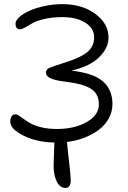

<svg xmlns="http://www.w3.org/2000/svg" viewBox="-20 -693 620 932"><path d="M298.8 219.2Q270.5 219.2 255.4 188Q240.2 156.7 240.2 110.8Q240.2 98.1 241.9 55.2Q243.7 12.2 244.1 -1Q157.2 -2.9 93.5 -34.9Q29.8 -66.9 29.8 -103Q29.8 -117.2 36.1 -127.7Q42.5 -138.2 54.2 -138.2Q62.5 -138.2 73.5 -130.9Q84.5 -123.5 98.9 -113Q113.3 -102.5 132.6 -92Q151.9 -81.5 184.3 -74.2Q216.8 -66.9 256.8 -66.9Q340.8 -66.9 400.4 -100.3Q460 -133.8 460 -186Q460 -236.3 423.6 -260.7Q387.2 -285.2 301.8 -295.9Q248.5 -302.2 225.8 -312.7Q203.1 -323.2 203.1 -339.8Q203.1 -356 220.2 -363.8Q237.8 -371.1 309.1 -394Q373 -414.6 405 -441.2Q437 -467.8 437 -512.2Q437 -555.7 394.3 -582.8Q351.6 -609.9 282.2 -609.9Q232.9 -609.9 194.1 -600.6Q155.3 -591.3 137.2 -580.3Q119.1 -569.3 102.8 -560.1Q86.4 -550.8 76.2 -550.8Q65.9 -550.8 60.5 -558.3Q55.2 -565.9 55.2 -577.1Q55.2 -593.3 74.2 -610.4Q93.3 -627.4 123.8 -641.1Q154.3 -654.8 196.8 -663.8Q239.3 -672.9 282.2 -672.9Q378.9 -672.9 442.9 -625.5Q506.8 -578.1 506.8 -511.2Q506.8 -460 461.4 -415.3Q416 -370.6 326.2 -350.1Q433.1 -338.4 479.5 -297.9Q525.9 -257.3 525.9 -188Q525.9 -150.9 508.1 -118.4Q490.2 -85.9 459.5 -62.7Q428.7 -39.6 389.2 -24.4Q349.6 -9.3 305.2 -3.9Q306.2 14.6 314.7 85.9Q323.2 157.2 323.2 186Q323.2 200.2 316.7 209.7Q310.1 219.2 298.8 219.2Z"/></svg>

Font: Shantell Sans Irregular Bouncy
Style: Regular
Weight: 300
Designer: Stephen Nixon, Anya Danilova, Shantell Martin
Foundry: Arrow Type
Version: Version 1.006;[9816181b4]